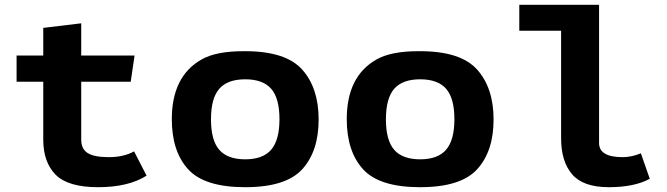

<svg xmlns="http://www.w3.org/2000/svg" viewBox="-20 -762 2775 799"><path d="M49 -422V-531H160V-646L318 -665V-531H540L524 -422H318V-181Q318 -142 345 -125Q372 -108 433 -108Q494 -108 538 -132L590 -31Q514 17 388.5 17Q263 17 211.5 -35Q160 -87 160 -181V-422Z M695 -266Q695 -444 818 -514Q878 -549 994 -549Q997 -549 1000 -549Q1169 -549 1237.5 -472.5Q1306 -396 1306 -264.5Q1306 -133 1238 -58Q1170 17 1000.5 17Q831 17 763 -57.5Q695 -132 695 -266ZM892.5 -392.5Q858 -353 858 -265.5Q858 -178 892.5 -138.5Q927 -99 1000.5 -99Q1074 -99 1108.5 -139Q1143 -179 1143 -266Q1143 -353 1108.5 -392.5Q1074 -432 1000.5 -432Q927 -432 892.5 -392.5Z M1423 -266Q1423 -444 1546 -514Q1606 -549 1722 -549Q1725 -549 1728 -549Q1897 -549 1965.5 -472.5Q2034 -396 2034 -264.5Q2034 -133 1966 -58Q1898 17 1728.5 17Q1559 17 1491 -57.5Q1423 -132 1423 -266ZM1620.5 -392.5Q1586 -353 1586 -265.5Q1586 -178 1620.5 -138.5Q1655 -99 1728.5 -99Q1802 -99 1836.5 -139Q1871 -179 1871 -266Q1871 -353 1836.5 -392.5Q1802 -432 1728.5 -432Q1655 -432 1620.5 -392.5Z M2141 -634V-742H2473V-167Q2473 -108 2571 -108Q2608 -108 2647 -124L2684 -18Q2620 17 2513.5 17Q2407 17 2361 -36.5Q2315 -90 2315 -187V-634Z"/></svg>

Font: Fix15 Mono
Style: Bold
Weight: 700
Designer: Carrois Corporate & Edenspiekermann AG
Foundry: Carrois Corporate GbR & Edenspiekermann AG
Version: Version 3.206